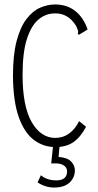

<svg xmlns="http://www.w3.org/2000/svg" viewBox="-20 -648 440 859"><path d="M228 10Q174 10 131.5 -22Q89 -54 64 -124Q39 -194 38 -308Q38 -403 54.5 -465Q71 -527 98.5 -563Q126 -599 159.5 -613.5Q193 -628 226 -628Q280 -628 317 -598.5Q354 -569 372 -516L339 -496L332 -492L328 -498Q331 -504 329 -511Q327 -518 320 -533Q300 -564 276 -576.5Q252 -589 225 -588Q185 -588 152.5 -561Q120 -534 100.5 -474Q81 -414 81 -313Q81 -172 122 -101.5Q163 -31 227 -31Q262 -31 289 -50.5Q316 -70 334 -106L365 -81Q341 -35 309 -12.5Q277 10 228 10ZM222 191Q183 191 148 168L163 136Q190 159 232 159Q280 159 280 119Q280 102 266 92.5Q252 83 231 83H209L218 0H247L242 54Q281 57 298 74.5Q315 92 315 114Q315 146 291.5 168.5Q268 191 222 191Z"/></svg>

Font: Inconsolata Condensed Light
Style: Regular
Weight: 300
Width: 3
Monospace: yes
Designer: Raph Levien, Cyreal, Brenton Simpson
Foundry: Raph Levien, Cyreal, Google
Version: Version 3.001; ttfautohint (v1.8.2.53-6de2)